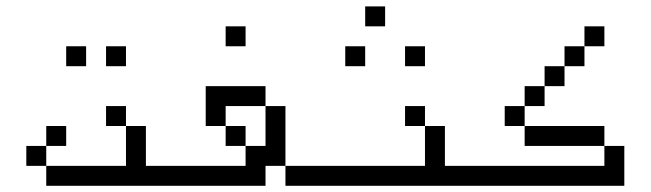

<svg xmlns="http://www.w3.org/2000/svg" viewBox="-20 -770 2040 602"><path d="M500 -187.5V-250H437.5Q437.5 -250 437.5 -375H375Q375 -375 375 -250H125V-187.5ZM187.5 -312.5V-375H125V-312.5H62.5V-250H125V-312.5ZM250 -562.5V-625H187.5V-562.5ZM375 -562.5V-625H312.5V-562.5ZM375 -375V-437.5H312.5V-375Z M1000 -187.5V-250H875V-187.5ZM750 -625V-687.5H687.5V-625ZM812.5 -250H875V-437.5H812.5Q812.5 -437.5 812.5 -312.5H750V-250H500V-187.5H812.5ZM750 -312.5V-375H687.5V-312.5ZM687.5 -375V-437.5H812.5V-500H625Q625 -500 625 -375Z M1500 -187.5V-250H1375Q1375 -250 1375 -375H1312.5Q1312.5 -375 1312.5 -250H1000V-187.5ZM1125 -562.5V-625H1062.5V-562.5ZM1312.5 -562.5V-625H1250V-562.5ZM1187.5 -687.5V-750H1125V-687.5ZM1312.5 -375V-437.5H1250V-375Z M1875 -625V-687.5H1812.5V-625H1750V-562.5H1687.5V-500H1625V-437.5H1562.5V-375H1625V-312.5H1875V-250H1500V-187.5H1937.5Q1937.5 -187.5 1937.5 -312.5H1875V-375H1625V-437.5H1687.5V-500H1750V-562.5H1812.5V-625Z"/></svg>

Font: CalcUnifontExMono
Style: Regular
Weight: 500
Version: Version 15.0.06